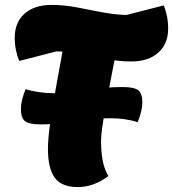

<svg xmlns="http://www.w3.org/2000/svg" viewBox="-20 -735 704 781"><path d="M297 26Q230 26 202.5 -12.5Q175 -51 175 -129Q175 -167 183.5 -230.5Q192 -294 209 -386.5Q226 -479 249 -606L460 -564Q452 -521 442.5 -473Q433 -425 424 -377.5Q415 -330 407.5 -288Q400 -246 395.5 -214Q391 -182 391 -164Q391 -113 398.5 -78Q406 -43 421 -19Q361 26 297 26ZM515 -485Q464 -485 414 -494.5Q364 -504 313.5 -514.5Q263 -525 210 -526L58 -487Q50 -507 45 -530.5Q40 -554 40 -582Q40 -644 80 -679.5Q120 -715 189 -715Q240 -715 290 -705.5Q340 -696 390.5 -686Q441 -676 494 -674L646 -713Q654 -694 659 -670Q664 -646 664 -618Q664 -557 624 -521Q584 -485 515 -485ZM146 -229Q99 -229 82 -242Q65 -255 65 -292Q65 -309 70 -329.5Q75 -350 84 -372Q108 -365 137 -360.5Q166 -356 194 -356Q268 -356 338 -368.5Q408 -381 478 -381Q525 -381 542 -368Q559 -355 559 -318Q559 -301 554 -280.5Q549 -260 540 -238Q516 -246 487.5 -250Q459 -254 430 -254Q381 -254 333 -248Q285 -242 239 -235.5Q193 -229 146 -229Z"/></svg>

Font: Lemonada
Style: Regular
Weight: 400
Designer: Mohamed Gaber (Arabic), Eduardo Tunni (Latin)
Foundry: Kief Type Foundry
Version: Version 4.005